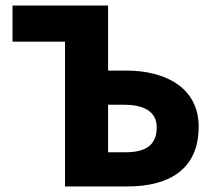

<svg xmlns="http://www.w3.org/2000/svg" viewBox="-20 -671 771 691"><path d="M214 0H439C580 0 695 -55 695 -215C695 -357 573 -417 435 -417H369V-651H25V-521H214ZM369 -123V-294H426C505 -294 544 -265 544 -213C544 -148 504 -123 431 -123Z"/></svg>

Font: DAIFUKU Sans
Style: Bold
Weight: 700
Designer: Original font ‘Source Han Sans JP’ : Paul D. Hunt
Foundry: Daifuku
Version: Version 1.000